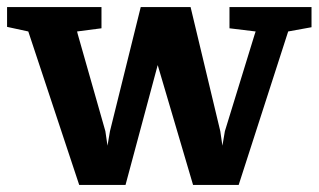

<svg xmlns="http://www.w3.org/2000/svg" viewBox="-51 -516 901 543"><path d="M173 7 29 -427 -31 -440V-496H236V-436L167 -427L169 -419L247 -145L253 -104L260 -145L347 -496H488L572 -145L578 -104L585 -145L669 -418L672 -427L598 -436V-496H830V-439L764 -427L624 7H495L395 -332L304 7Z"/></svg>

Font: Faustina VF Beta
Style: Regular
Weight: 400
Designer: Alfonso Garcia
Foundry: Omnibus-Type
Version: Version 1.006